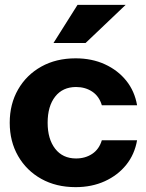

<svg xmlns="http://www.w3.org/2000/svg" viewBox="-20 -760 602 790"><path d="M291 10Q211 10 150 -24Q89 -58 54.5 -118Q20 -178 20 -255Q20 -332 54.5 -392Q89 -452 150 -486Q211 -520 291 -520Q358 -520 411.5 -495.5Q465 -471 499.5 -428Q534 -385 544 -327H399Q388 -364 359.5 -383Q331 -402 293 -402Q238 -402 207 -362.5Q176 -323 176 -255Q176 -188 207 -148Q238 -108 293 -108Q331 -108 359.5 -127Q388 -146 399 -183H544Q534 -125 499.5 -82Q465 -39 411.5 -14.5Q358 10 291 10ZM332 -583H200L299 -740H497Z"/></svg>

Font: Instrument Sans
Style: Bold
Weight: 700
Designer: Rodrigo Fuenzalida
Foundry: fragTYPE
Version: Version 1.000; ttfautohint (v1.8.4.7-5d5b);gftools[0.9.28]